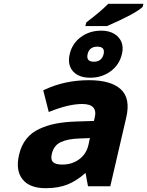

<svg xmlns="http://www.w3.org/2000/svg" viewBox="-20 -978 773 1008"><path d="M214 -507Q320 -557 447 -557Q562 -557 614 -509.5Q666 -462 643 -362L559 0H442L429 -70Q381 -28 336 -10Q287 10 220 10Q135 10 98 -37Q61 -84 80 -165Q91 -214 118 -248Q145 -282 186 -301Q227 -320 273 -329Q319 -338 379 -340L473 -343L477 -359Q495 -432 412 -432Q341 -432 244 -393L236 -390L207 -504ZM252 -170Q245 -141 258 -127.5Q271 -114 307 -114Q358 -114 395.5 -141.5Q433 -169 444 -216L452 -253L398 -251Q335 -249 298.5 -231.5Q262 -214 252 -170ZM433 -860 435 -862Q509 -918 545 -955L549 -958H733L729 -942L727 -940Q708 -923 666 -900Q619 -875 544 -842L542 -841H428ZM511 -817Q570 -817 601.5 -782.5Q633 -748 620 -694Q607 -638 561 -604Q515 -570 454 -570Q393 -570 363 -604Q333 -638 346 -694Q359 -750 404.5 -783.5Q450 -817 511 -817ZM440 -694Q431 -654 473 -654Q514 -654 524 -694Q533 -733 491 -733Q449 -733 440 -694Z"/></svg>

Font: Passageway
Style: BdIt
Weight: 700
Foundry: Ascender Corporation
Version: Version 1.11